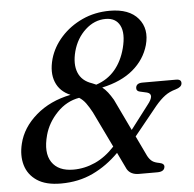

<svg xmlns="http://www.w3.org/2000/svg" viewBox="-52 -764 837 827"><g transform="rotate(-5 366.5 -350.5)"><path d="M465.5 -26 430.5 -99Q379 -47 317.2 -17.8Q255.5 11.5 178.5 11.5Q113.5 11.5 75.5 -14Q37.5 -39.5 25.2 -81.8Q13 -124 25.5 -174.5Q42 -243 102.5 -295.2Q163 -347.5 252.5 -365.5Q206.5 -385 189.8 -427Q173 -469 189 -527Q203.5 -577.5 241.2 -619.5Q279 -661.5 333.2 -686.5Q387.5 -711.5 452.5 -711.5Q536 -711.5 574.8 -665.5Q613.5 -619.5 594.5 -550.5Q577 -489 526 -446Q475 -403 391.5 -385Q404.5 -374.5 415 -361Q425.5 -347.5 437 -328L502 -192L579.5 -293.5Q614.5 -337 582 -346.5L551 -353.5Q535.5 -357 537 -371Q539 -391 566 -391H711Q735 -391 733 -372.5Q731.5 -357 706 -349.5Q678.5 -342 658.8 -327.2Q639 -312.5 617 -286.5L516.5 -162.5L558.5 -74.5Q567 -59 577.5 -51.2Q588 -43.5 608 -40Q630.5 -35.5 628.5 -21Q626 -0.5 596 -0.5H517Q480.5 -0.5 465.5 -26ZM431.5 -678Q383 -678 343.8 -642Q304.5 -606 289.5 -550Q275.5 -496 290.5 -458.8Q305.5 -421.5 349.5 -407Q359 -403.5 367 -399.5Q416 -415.5 448 -453Q480 -490.5 494.5 -546.5Q510.5 -609 493 -643.5Q475.5 -678 431.5 -678ZM137 -202Q116.5 -127 144.2 -85.2Q172 -43.5 237.5 -43.5Q286 -43.5 331.8 -64.2Q377.5 -85 416.5 -127.5L342 -282Q329 -306 317 -322.5Q305 -339 288.5 -349.5Q233.5 -340 192.5 -297.5Q151.5 -255 137 -202Z"/></g></svg>

Font: Fraunces 9pt
Style: Italic
Weight: 400
Italic angle: -16°
Version: Version 1.000;[b76b70a41]